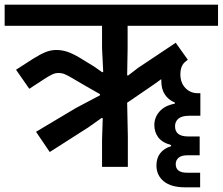

<svg xmlns="http://www.w3.org/2000/svg" viewBox="-40 -718 958 826"><path d="M115 -151 286 -253 390 -308V-313L320 -353L269 -383Q250 -394 238 -399Q226 -404 211 -404Q198 -404 185 -398Q172 -392 152 -379L86 -336L29 -418L102 -465Q134 -485 156.5 -494Q179 -503 202 -503Q227 -503 250.5 -495Q274 -487 304 -469L366 -431L400 -407L404 -409L399 -511V-607H-20V-698H898V-607H509V-508L507 -394L511 -393L554 -426L716 -534L768 -461L758 -453Q736 -436 736 -398Q736 -362 757.5 -339.5Q779 -317 811 -317H822V-220H774Q742 -220 727.5 -207.5Q713 -195 713 -175Q713 -131 769 -131H819V-50H766Q741 -50 728.5 -39.5Q716 -29 716 -12Q716 25 764 25H821V88H758Q696 88 664.5 62Q633 36 633 -6Q633 -38 649.5 -59Q666 -80 696 -89V-94Q657 -105 640.5 -127.5Q624 -150 624 -180Q624 -213 646.5 -238.5Q669 -264 712 -272V-277Q685 -288 669.5 -311Q654 -334 654 -370V-376L653 -377L624 -356L507 -276L510 -131V0H399V-116L402 -209L398 -211L340 -170L174 -64Z"/></svg>

Font: IBM Plex Sans Devanagari SemiBold
Style: Regular
Weight: 600
Designer: Mike Abbink, Paul van der Laan, Pieter van Rosmalen, Erin McLaughlin
Foundry: Bold Monday
Version: Version 1.1